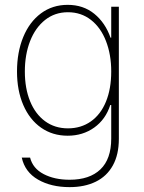

<svg xmlns="http://www.w3.org/2000/svg" viewBox="-20 -558 591 788"><path d="M69.3 88.9H103.5Q114.7 133.3 159.2 156.5Q203.6 179.7 265.6 179.7Q347.7 179.7 392.1 137.2Q436.5 94.7 436.5 10.7V-127H432.6Q413.6 -67.9 366.7 -34.4Q319.8 -1 257.8 -1Q195.8 -1 148.7 -33.9Q101.6 -66.9 75.7 -126.7Q49.8 -186.5 49.8 -264.6Q49.8 -343.8 75.4 -406Q101.1 -468.3 148.2 -503.2Q195.3 -538.1 257.8 -538.1Q321.8 -538.1 366.9 -501.5Q412.1 -464.8 433.6 -403.3H436.5V-530.3H467.8V11.7Q467.8 76.7 443.1 121.1Q418.5 165.5 373 187.7Q327.6 210 265.6 210Q189.9 210 136.2 179.2Q82.5 148.4 69.3 88.9ZM436.5 -264.6Q436.5 -334 415 -389.4Q393.6 -444.8 353.3 -476.3Q313 -507.8 258.8 -507.8Q205.1 -507.8 165 -476.1Q125 -444.3 103.5 -389.2Q82 -334 82 -264.6Q82 -195.3 103.5 -142.6Q125 -89.8 165 -60.5Q205.1 -31.2 258.8 -31.2Q312.5 -31.2 352.8 -59.6Q393.1 -87.9 414.8 -140.6Q436.5 -193.4 436.5 -264.6Z"/></svg>

Font: Pretendard Std Thin
Style: Regular
Weight: 100
Designer: Base glyphs from Inter by Rasmus Andersson; Hangeul glyphs from Noto Sans CJK(Source Han Sans) by Jang Soo-young and Kan
Foundry: Kil Hyung-jin
Version: Version 1.309